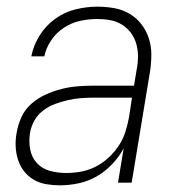

<svg xmlns="http://www.w3.org/2000/svg" viewBox="-20 -548 540 576"><path d="M160 8Q139 8 118.5 4.5Q98 1 81 -9Q64 -19 52 -34.5Q40 -50 34 -69Q28 -88 27 -108.5Q26 -129 30 -150Q34 -174 44.5 -197Q55 -220 74.5 -237Q94 -254 117.5 -264.5Q141 -275 164.5 -281Q188 -287 212 -289Q236 -291 260 -291H382L390 -339Q394 -359 394 -378.5Q394 -398 389 -416Q384 -434 373 -449Q362 -464 346 -474Q330 -484 311 -487.5Q292 -491 272 -491Q247 -491 221 -485.5Q195 -480 172 -465Q149 -450 133.5 -427Q118 -404 113 -379H74Q80 -411 98.5 -441Q117 -471 145.5 -491.5Q174 -512 207 -520Q240 -528 272 -528Q298 -528 323 -523.5Q348 -519 369 -506.5Q390 -494 404.5 -475Q419 -456 426.5 -433Q434 -410 434 -384.5Q434 -359 430 -333L375 0H334L351 -103Q337 -77 316 -55Q295 -33 269.5 -18.5Q244 -4 215.5 2Q187 8 160 8ZM178 -29Q200 -29 222.5 -33Q245 -37 266 -47.5Q287 -58 305 -74.5Q323 -91 336 -110.5Q349 -130 356 -152Q363 -174 367 -196L376 -255H260Q241 -255 222 -253.5Q203 -252 183.5 -247.5Q164 -243 145 -236Q126 -229 109.5 -216.5Q93 -204 83 -186Q73 -168 70 -149Q66 -124 70.5 -100Q75 -76 90.5 -59Q106 -42 129.5 -35.5Q153 -29 178 -29Z"/></svg>

Font: Iosevka SS04 Extralight
Style: Italic
Weight: 200
Italic angle: -9°
Monospace: yes
Designer: Belleve Invis
Foundry: Belleve Invis
Version: Version 19.0.0; ttfautohint (v1.8.4)